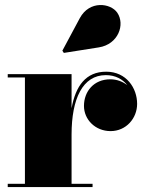

<svg xmlns="http://www.w3.org/2000/svg" viewBox="-20 -762 588 782"><path d="M382.5 -569C462 -581.5 490.5 -662.5 457.5 -710.5C430.5 -749.5 344.5 -761.5 305 -688L234 -555.5L240 -546.5ZM11.5 -13.5V0H357V-13.5H271.5V-214C271.5 -359.5 316.5 -456 411 -456C450 -456 479.5 -439.5 498.5 -415C480 -429.5 456.5 -439 429 -439C362.5 -439 322 -390 322 -330.5C322 -275.5 367.5 -228 430.5 -228C493.5 -228 538.5 -280 538.5 -339C538.5 -403 495 -470 412.5 -470C329.5 -470 288 -412 271.5 -321V-460H11.5V-446.5H81.5V-13.5Z"/></svg>

Font: Bodoni* 16pt Fatface
Style: Regular
Weight: 900
Version: Version 2.3